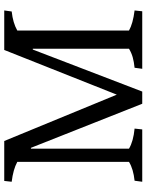

<svg xmlns="http://www.w3.org/2000/svg" viewBox="90 -798 707 928"><g transform="rotate(-90 444.0 -333.5)"><path d="M126 -64V-604Q89 -624 30 -631L34 -667H227L451 -123L667 -667H858L853 -631Q798 -625 761 -604V-64Q794 -45 858 -37L854 0H576L581 -37Q610 -40 631.5 -46Q653 -52 673 -64V-529H669L466 0H407L194 -538H190V-64Q225 -43 287 -37L283 0H30L35 -37Q92 -43 126 -64Z"/></g></svg>

Font: Caladea
Style: Regular
Weight: 400
Designer: Carolina Giovagnoli and Andres Torresi
Foundry: Carolina Giovagnoli & Andres Torresi
Version: Version 1.001